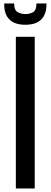

<svg xmlns="http://www.w3.org/2000/svg" viewBox="-20 -1068 287 1088"><path d="M69.8 0V-859.4H176.8V0ZM123 -927.7Q64.5 -927.7 34.2 -957Q3.9 -986.3 3.9 -1041V-1048.3H60.1Q60.1 -1010.7 79.6 -999.5Q99.1 -988.3 124 -988.3Q148.4 -988.3 167.5 -999Q186.5 -1009.8 186.5 -1048.3H243.2V-1042Q243.2 -987.3 213.6 -957.5Q184.1 -927.7 123 -927.7Z"/></svg>

Font: Antonio Medium
Style: Regular
Weight: 500
Designer: Vernon Adams
Foundry: Vernon Adams
Version: Version 1.002